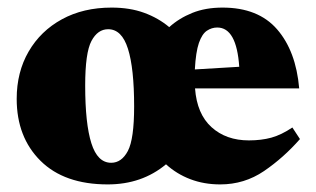

<svg xmlns="http://www.w3.org/2000/svg" viewBox="-20 -471 832 506"><path d="M770.5 -104.5Q727.5 -55.5 675.8 -20.2Q624 15 560.5 15Q517.5 15 481.5 1.2Q445.5 -12.5 417.5 -38Q354 15 264 15Q149.5 15 86.8 -47.2Q24 -109.5 24 -210.5Q24 -281 55.5 -335.2Q87 -389.5 143.2 -420.2Q199.5 -451 274 -451Q322.5 -451 360 -437.2Q397.5 -423.5 426 -399.5Q452 -423 486.8 -437Q521.5 -451 566.5 -451Q660.5 -451 710.2 -393.8Q760 -336.5 768.5 -238H494Q499 -170.5 537.5 -135.8Q576 -101 636 -101Q668.5 -101 695 -108.2Q721.5 -115.5 750.5 -135ZM552.5 -398.5Q538 -398.5 525.2 -390Q512.5 -381.5 504.2 -357.8Q496 -334 493.5 -288L610.5 -295Q603.5 -398.5 552.5 -398.5ZM273 -42Q300.5 -42 317 -73.2Q333.5 -104.5 333.5 -190.5Q333.5 -291 317.2 -342.5Q301 -394 265 -394Q237.5 -394 221 -363Q204.5 -332 204.5 -245.5Q204.5 -145 220.8 -93.5Q237 -42 273 -42Z"/></svg>

Font: Newsreader Text ExtraBold
Style: Regular
Weight: 800
Designer: Hugues Gentile
Foundry: Production Type
Version: Version 1.001